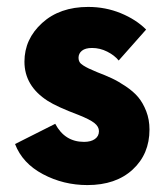

<svg xmlns="http://www.w3.org/2000/svg" viewBox="-20 -530 489 560"><path d="M234.9 9.8Q165 9.8 105.2 -22Q45.4 -53.7 23.9 -109.9L141.1 -168.9Q168.9 -116.2 225.1 -116.2Q245.1 -116.2 256.8 -124.5Q268.6 -132.8 268.6 -147.5Q268.6 -160.6 255.4 -171.1Q242.2 -181.6 209 -194.8Q146.5 -218.3 119.1 -235.8Q51.3 -279.3 51.3 -350.1Q51.3 -416 102.8 -462.9Q154.3 -509.8 237.3 -509.8Q287.6 -509.8 332.3 -491.5Q377 -473.1 406.2 -443.8L326.2 -353.5Q314 -368.7 292.7 -379.4Q271.5 -390.1 248.5 -390.1Q229 -390.1 219 -382.1Q209 -374 209 -361.3Q209 -354.5 211.9 -349.4Q214.8 -344.2 222.9 -339.1Q231 -334 238.8 -330.3Q246.6 -326.7 262.7 -319.8Q288.1 -310.1 306.4 -301.5Q324.7 -293 346.9 -278.1Q369.1 -263.2 383.1 -246.6Q397 -230 406.5 -205.6Q416 -181.2 416 -152.3Q416 -80.6 366.9 -35.4Q317.9 9.8 234.9 9.8Z"/></svg>

Font: Now Alt
Style: Bold
Weight: 700
Designer: Alfredo Marco Pradil
Foundry: Alfredo Marco Pradil
Version: Version 1.002;PS 001.002;hotconv 1.0.88;makeotf.lib2.5.64775